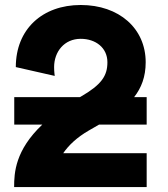

<svg xmlns="http://www.w3.org/2000/svg" viewBox="-20 -756 680 776"><path d="M37.1 0H572.8V-136.7H235.4C257.3 -168.5 290 -200.2 338.9 -228.5C353 -236.8 366.7 -244.6 380.4 -252.4H572.8V-363.3H522C551.3 -400.9 568.8 -445.3 568.8 -504.4C568.8 -641.1 461.4 -735.8 306.2 -735.8C151.4 -735.8 43.9 -638.2 43.9 -484.9L201.2 -449.2C201.2 -452.1 198.7 -463.4 198.7 -484.9C198.7 -546.9 239.7 -599.1 306.2 -599.1C366.7 -599.1 414.1 -563 414.1 -504.4C414.1 -449.2 390.1 -413.6 306.2 -365.2L302.7 -363.3H37.6V-252.4H150.9C41.5 -148.4 37.1 -58.1 37.1 0Z"/></svg>

Font: Giphurs ExtraBold
Style: Regular
Weight: 800
Version: Version 1.000